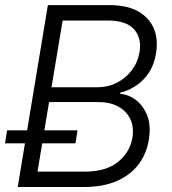

<svg xmlns="http://www.w3.org/2000/svg" viewBox="-23 -748 688 768"><path d="M47.9 0 168.5 -727.5H414.6Q485.4 -727.5 529.8 -702.4Q574.2 -677.2 592.3 -633.8Q610.4 -590.3 601.1 -534.2Q594.2 -490.7 573.5 -458.7Q552.7 -426.8 522.5 -406.2Q492.2 -385.7 456.5 -376.5V-373Q491.7 -370.1 521.5 -347.2Q551.3 -324.2 566.4 -284.2Q581.5 -244.1 572.3 -189.5Q563.5 -133.3 531.5 -90.8Q499.5 -48.3 444.8 -24.2Q390.1 0 311.5 0ZM127 -61.5H316.4Q400.9 -61.5 449 -100.3Q497.1 -139.2 506.8 -198.2Q513.2 -239.7 498.3 -271.5Q483.4 -303.2 450.4 -321.5Q417.5 -339.8 369.6 -339.8H173.3ZM183.1 -398.9H366.2Q409.2 -398.9 444.8 -417.2Q480.5 -435.5 504.4 -467.3Q528.3 -499 535.2 -539.6Q544.4 -596.2 512.9 -631.1Q481.4 -666 407.7 -666H227.5ZM-2.9 -174.8 5.4 -226.6H287.1L278.8 -174.8Z"/></svg>

Font: Inter 17pt Light
Style: Italic
Weight: 300
Italic angle: -9.3988°
Version: Version 4.001;git-66647c0bb